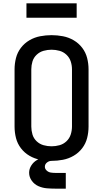

<svg xmlns="http://www.w3.org/2000/svg" viewBox="-20 -953 616 1147"><path d="M288 8Q322 8 356 1.5Q390 -5 420 -22.5Q450 -40 471 -67.5Q492 -95 500.5 -128.5Q509 -162 509 -197V-539Q509 -573 500.5 -606.5Q492 -640 471 -667.5Q450 -695 420 -712.5Q390 -730 356 -736.5Q322 -743 288 -743Q254 -743 220 -736.5Q186 -730 156 -712.5Q126 -695 105 -667.5Q84 -640 75.5 -606.5Q67 -573 67 -539V-197Q67 -162 75.5 -128.5Q84 -95 105 -67.5Q126 -40 156 -22.5Q186 -5 220 1.5Q254 8 288 8ZM288 -79Q264 -79 240.5 -85.5Q217 -92 199 -109Q181 -126 174 -149.5Q167 -173 167 -197V-539Q167 -563 174 -586Q181 -609 199 -626Q217 -643 240.5 -649.5Q264 -656 288 -656Q312 -656 335.5 -649.5Q359 -643 377 -626Q395 -609 402.5 -586Q410 -563 410 -539V-197Q410 -173 402.5 -149.5Q395 -126 377 -109Q359 -92 335.5 -85.5Q312 -79 288 -79ZM313 174H373V80H312Q312 80 312 80Q312 80 312 80Q298 80 284 78Q270 76 259 66Q248 56 248 43Q248 28 260.5 18Q273 8 288 8V-17Q265 -17 242.5 -12.5Q220 -8 200 3.5Q180 15 167 35.5Q154 56 154 79Q154 105 170 127Q186 149 210.5 159.5Q235 170 261 172Q287 174 313 174ZM138 -847H438V-933H138Z"/></svg>

Font: Iosevka Sparkle Medium
Style: Regular
Weight: 500
Designer: Belleve Invis
Foundry: Belleve Invis
Version: Version 4.5.0; ttfautohint (v1.8.3)